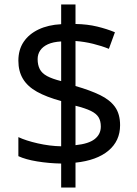

<svg xmlns="http://www.w3.org/2000/svg" viewBox="-20 -779 612 857"><path d="M253 -49Q198 -50 146 -58.5Q94 -67 62 -82V-167Q96 -151 149 -139Q202 -127 253 -126V-328Q187 -346 145 -369.5Q103 -393 82.5 -427Q62 -461 62 -508Q62 -557 85.5 -592Q109 -627 152 -647.5Q195 -668 253 -671V-759H317V-672Q370 -671 413.5 -660.5Q457 -650 493 -635L466 -561Q434 -574 395.5 -583.5Q357 -593 317 -596V-395Q383 -376 427 -354.5Q471 -333 493.5 -301.5Q516 -270 516 -220Q516 -150 464 -106.5Q412 -63 317 -53V58H253ZM317 -131Q376 -137 403 -158.5Q430 -180 430 -214Q430 -239 420 -255.5Q410 -272 385.5 -284Q361 -296 317 -307ZM253 -594Q217 -592 194 -581.5Q171 -571 159.5 -554Q148 -537 148 -515Q148 -489 157.5 -470.5Q167 -452 190 -439.5Q213 -427 253 -417Z"/></svg>

Font: hexutelugu05
Style: Book
Weight: 400
Designer: Jelle Bosma - Monotype Design Team
Foundry: Monotype Imaging Inc.
Version: Version 2.003